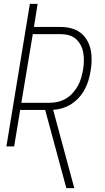

<svg xmlns="http://www.w3.org/2000/svg" viewBox="-20 -755 540 990"><path d="M363 215H322L213 -188H84L53 0H13L134 -735H174L155 -616H293Q321 -616 347.5 -609Q374 -602 394.5 -586.5Q415 -571 428.5 -548Q442 -525 447.5 -498.5Q453 -472 452.5 -444Q452 -416 447 -388Q443 -364 436 -340.5Q429 -317 417 -294.5Q405 -272 387.5 -252.5Q370 -233 348.5 -219Q327 -205 302.5 -197.5Q278 -190 254 -189ZM90 -225H236Q257 -225 278.5 -230Q300 -235 319 -246Q338 -257 354 -274.5Q370 -292 381 -311.5Q392 -331 398 -352Q404 -373 408 -394Q412 -416 412.5 -438.5Q413 -461 409.5 -482Q406 -503 396.5 -521.5Q387 -540 372 -553.5Q357 -567 336.5 -573Q316 -579 293 -579H149Z"/></svg>

Font: Iosevka Extralight
Style: Italic
Weight: 200
Italic angle: -9°
Monospace: yes
Designer: Belleve Invis
Foundry: Belleve Invis
Version: Version 32.5.0; ttfautohint (v1.8.4)